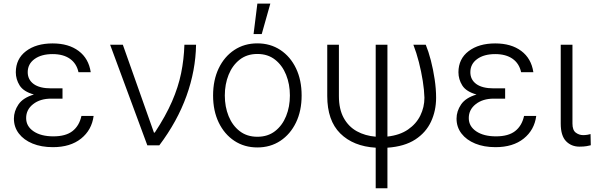

<svg xmlns="http://www.w3.org/2000/svg" viewBox="-20 -788 3228 1041"><path d="M318.9 -287.3V-253.2H257.5Q197.4 -253.2 159.4 -223.2Q121.4 -193.2 121.8 -147.4Q121.8 -103.3 162.1 -76Q202.4 -48.7 269.5 -48.7Q336.3 -48.7 373 -77.2Q409.8 -105.8 421.5 -159.4H487.6Q477.6 -83.1 419.6 -36.6Q361.5 9.9 266.7 9.9Q204.2 9.9 156.6 -9.6Q109 -29.1 82.2 -64.1Q55.4 -99.1 55.4 -144.9Q55.4 -185 79.9 -221.4Q104.4 -257.8 163.7 -275.6Q107.6 -291.2 86.6 -324.6Q65.7 -358 65.7 -396.3Q66.1 -469.1 121.1 -510.8Q176.1 -552.6 265.3 -552.6Q351.9 -552.6 406.4 -511.7Q460.9 -470.9 471.9 -396.7H405.5Q395.2 -443.9 359.2 -469.3Q323.2 -494.7 265.3 -494.7Q204.2 -494.7 167.4 -468Q130.7 -441.4 130.3 -397.4Q130 -356.5 162.3 -332.7Q194.6 -308.9 257.5 -308.9H318.9Z M778.8 0 577.1 -545.5H646L814.6 -69.2H819.2Q878.6 -159.4 912.6 -237.7Q946.7 -316.1 962 -391Q977.3 -465.9 979.8 -545.5H1043Q1040.8 -405.9 991.1 -267.8Q941.4 -129.6 843.8 0Z M1375.4 11.4Q1304.7 11.4 1250.5 -24.5Q1196.4 -60.4 1165.8 -123.8Q1135.3 -187.1 1135.3 -270.2Q1135.3 -354 1165.8 -417.6Q1196.4 -481.2 1250.5 -517Q1304.7 -552.9 1375.4 -552.9Q1446 -552.9 1500.2 -517Q1554.3 -481.2 1584.9 -417.6Q1615.4 -354 1615.4 -270.2Q1615.4 -187.1 1584.9 -123.8Q1554.3 -60.4 1500.2 -24.5Q1446 11.4 1375.4 11.4ZM1375.4 -46.5Q1432.2 -46.5 1471.4 -77.1Q1510.7 -107.6 1531.2 -158.4Q1551.8 -209.2 1551.8 -270.2Q1551.8 -331.3 1531.2 -382.5Q1510.7 -433.6 1471.4 -464.5Q1432.2 -495.4 1375.4 -495.4Q1318.9 -495.4 1279.5 -464.5Q1240.1 -433.6 1219.5 -382.5Q1198.9 -331.3 1198.9 -270.2Q1198.9 -209.2 1219.5 -158.4Q1240.1 -107.6 1279.5 -77.1Q1318.9 -46.5 1375.4 -46.5ZM1354.8 -603.3 1375.4 -768.5H1445.7L1399.1 -603.3Z M1754.3 -545.5H1817.5V-267.4Q1817.5 -196 1843.6 -148.6Q1869.7 -101.2 1914.8 -76.3Q1959.9 -51.5 2017 -46.9V-545.5H2080.6V-47.6Q2147.7 -55 2192.3 -85.8Q2236.9 -116.5 2259.1 -161.9Q2281.2 -207.4 2281.2 -258.2Q2280.2 -298.7 2272.2 -349.3Q2264.2 -399.9 2251.1 -451.3Q2237.9 -502.8 2221.2 -545.5H2288.4Q2303.3 -509.6 2316.1 -460.4Q2328.8 -411.2 2336.6 -358.5Q2344.5 -305.8 2344.5 -258.2Q2344.5 -187.5 2316.9 -128.4Q2289.4 -69.2 2231.2 -31.4Q2172.9 6.4 2080.6 12.8V232.6H2017V12.8Q1895.2 5.3 1824.8 -64.6Q1754.3 -134.6 1754.3 -267.4Z M2718.8 -287.3V-253.2H2657.3Q2597.3 -253.2 2559.3 -223.2Q2521.3 -193.2 2521.7 -147.4Q2521.7 -103.3 2562 -76Q2602.3 -48.7 2669.4 -48.7Q2736.2 -48.7 2772.9 -77.2Q2809.7 -105.8 2821.4 -159.4H2887.4Q2877.5 -83.1 2819.4 -36.6Q2761.4 9.9 2666.5 9.9Q2604 9.9 2556.5 -9.6Q2508.9 -29.1 2482.1 -64.1Q2455.3 -99.1 2455.3 -144.9Q2455.3 -185 2479.8 -221.4Q2504.3 -257.8 2563.6 -275.6Q2507.5 -291.2 2486.5 -324.6Q2465.6 -358 2465.6 -396.3Q2465.9 -469.1 2521 -510.8Q2576 -552.6 2665.1 -552.6Q2751.8 -552.6 2806.3 -511.7Q2860.8 -470.9 2871.8 -396.7H2805.4Q2795.1 -443.9 2759.1 -469.3Q2723 -494.7 2665.1 -494.7Q2604 -494.7 2567.3 -468Q2530.5 -441.4 2530.2 -397.4Q2529.8 -356.5 2562.1 -332.7Q2594.5 -308.9 2657.3 -308.9H2718.8Z M3020.2 -545.5H3083.8V-118.3Q3083.8 -82.4 3101.7 -68.9Q3119.7 -55.4 3141.7 -55.4Q3154.5 -55.4 3166.2 -57.5Q3177.9 -59.7 3181.8 -61.1L3183.2 -0.4Q3175.8 1.8 3160.3 4.4Q3144.9 7.1 3121.8 7.1Q3077.8 7.1 3049 -22.5Q3020.2 -52.2 3020.2 -118.3Z"/></svg>

Font: Inter Zeller Light
Style: Regular
Weight: 300
Designer: Rasmus Andersson; Joe Bland
Foundry: zeller
Version: Version 3.015;git-dec3a8cb1